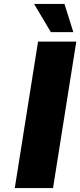

<svg xmlns="http://www.w3.org/2000/svg" viewBox="-20 -954 407 974"><path d="M173 -743H367L249 0H55ZM153 -934H307L352 -791H238Z"/></svg>

Font: Exo Black
Style: Italic
Weight: 900
Italic angle: -9°
Designer: Natanael Gama
Foundry: Natanael Gama
Version: Version 1.500; ttfautohint (v1.6)